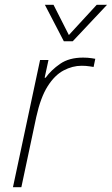

<svg xmlns="http://www.w3.org/2000/svg" viewBox="-20 -780 466 800"><path d="M246 -608 167 -760H203L267 -634L383 -760H426L283 -608ZM34 0 147 -530H182L166 -456H170Q193 -488 230.5 -514Q268 -540 326 -540Q346 -540 361.5 -537.5Q377 -535 377 -535L370 -501Q370 -501 354 -503.5Q338 -506 320 -506Q282 -506 245 -486.5Q208 -467 178.5 -420.5Q149 -374 131 -292L69 0Z"/></svg>

Font: Be Vietnam Pro Thin
Style: Italic
Weight: 100
Italic angle: -12°
Designer: Lam Bao, Tony Le, Vietanh Nguyen
Foundry: Yellow Type Foundry
Version: Version 1.002; ttfautohint (v1.8.3)